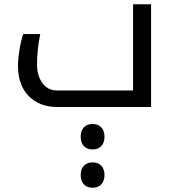

<svg xmlns="http://www.w3.org/2000/svg" viewBox="-20 -505 818 906"><path d="M252 0Q165.5 0 115.2 -52Q64.9 -104 64.9 -193.8Q64.9 -227.1 72 -270.5Q79.1 -314 89.8 -344.2H169.9Q154.8 -272 154.8 -201.2Q154.8 -146.5 180.7 -112.3Q206.5 -78.1 249 -78.1H607.9V-484.9H692.9V0ZM417 200.2Q391.1 200.2 376 184.6Q360.8 168.9 360.8 140.1Q360.8 111.3 375.7 95.7Q390.6 80.1 417 80.1Q443.8 80.1 458.5 96.4Q473.1 112.8 473.1 140.1Q473.1 167.5 458.5 183.8Q443.8 200.2 417 200.2ZM417 380.9Q391.1 380.9 376 365.2Q360.8 349.6 360.8 320.8Q360.8 292.5 376 276.9Q391.1 261.2 417 261.2Q443.4 261.2 458.3 277.3Q473.1 293.5 473.1 320.8Q473.1 348.1 458.5 364.5Q443.8 380.9 417 380.9Z"/></svg>

Font: DroidArabicKufi
Style: Regular
Weight: 400
Designer: Pascal Zoghbi
Foundry: Ascender Corporation
Version: Version 1.00; ttfautohint (v1.4.1)